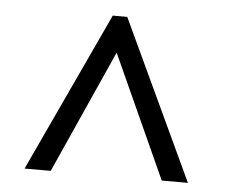

<svg xmlns="http://www.w3.org/2000/svg" viewBox="-40 -759 640 541"><g transform="rotate(5 279.5 -488.5)"><path d="M48 -263 258 -714H299L510 -263H436L278 -611L122 -263Z"/></g></svg>

Font: Noto Naskh Arabic UI Semi
Style: Bold
Weight: 700
Designer: Monotype Design Team, David Williams, Mohamad Dakak and Nizar Qandah
Foundry: Monotype Imaging Inc.
Version: Version 2.014; ttfautohint (v1.8.4.7-5d5b)